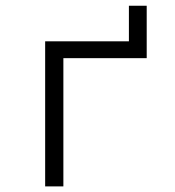

<svg xmlns="http://www.w3.org/2000/svg" viewBox="-20 -665 626 685"><path d="M141.1 0V-517.6H439.9V-644.5H503.4V-457.5H206.1V0Z"/></svg>

Font: CaskaydiaMono NF Light
Style: Regular
Weight: 300
Designer: Aaron Bell
Foundry: Saja Typeworks
Version: Version 2111.001; ttfautohint (v1.8.4);Nerd Fonts 3.1.1